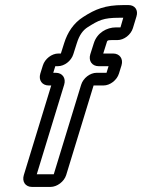

<svg xmlns="http://www.w3.org/2000/svg" viewBox="-20 -712 560 757"><path d="M200 -425H190L198 -451H208C234 -451 261 -472 269 -498L283 -542C293 -574 307 -593 326 -605C369 -632 387 -642 450 -642H466L455 -604H437C401 -604 363 -583 350 -542L336 -498C328 -472 343 -451 369 -451H408L400 -425H361C335 -425 308 -404 300 -378L192 -25H125L233 -378C241 -404 226 -425 200 -425ZM241 -22 349 -375H388C414 -375 441 -396 449 -422L459 -454C467 -480 452 -501 426 -501H387L400 -542C403 -551 401 -554 421 -554H443C469 -554 496 -575 504 -601L518 -647C526 -672 512 -692 487 -692H466C395 -692 356 -676 308 -645C270 -621 246 -584 233 -542L220 -501H210C184 -501 157 -480 149 -454L139 -422C131 -396 146 -375 172 -375H182L74 -22C66 4 80 25 106 25H179C205 25 233 4 241 -22Z"/></svg>

Font: DIN Rundschrift
Style: BreitKontKu
Weight: 400
Width: 7
Version: Version 1.027